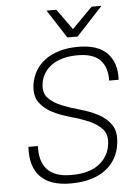

<svg xmlns="http://www.w3.org/2000/svg" viewBox="-60 -957 731 1009"><g transform="rotate(-5 305.0 -452.0)"><path d="M272 6Q163 6 111.5 -48.5Q60 -103 67 -205H117Q113 -123 153 -80.5Q193 -38 278 -38Q374 -38 425.5 -78Q477 -118 485 -180Q493 -232 466.5 -261.5Q440 -291 396.5 -309.5Q353 -328 302 -342Q251 -356 208 -377.5Q165 -399 139.5 -434Q114 -469 122 -530Q128 -567 146.5 -599.5Q165 -632 196.5 -655.5Q228 -679 272 -692.5Q316 -706 372 -706Q478 -706 526.5 -654.5Q575 -603 570 -515H520Q522 -584 485.5 -623Q449 -662 366 -662Q321 -662 286 -652Q251 -642 227 -624Q203 -606 188.5 -582Q174 -558 170 -530Q163 -480 190 -452.5Q217 -425 260.5 -407.5Q304 -390 355 -376Q406 -362 449 -339.5Q492 -317 517 -280Q542 -243 533 -180Q528 -139 508.5 -104.5Q489 -70 456.5 -45.5Q424 -21 378 -7.5Q332 6 272 6ZM224 -910H276L354 -801L462 -910H514L375 -760H321Z"/></g></svg>

Font: Retni Sans Light
Style: Italic
Weight: 300
Italic angle: -8°
Designer: Vitaly Kuzmin
Foundry: ParaType Ltd.
Version: Version 1.00;June 10, 2019;FontCreator 11.5.0.2425 64-bit; t